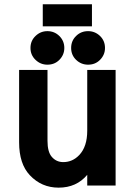

<svg xmlns="http://www.w3.org/2000/svg" viewBox="-20 -862 626 892"><path d="M389.2 -561.5Q357.4 -561.5 334 -583.5Q310.5 -606 310.5 -639.2Q310.5 -672.9 334 -695.3Q356.4 -717.3 389.2 -717.3Q421.4 -717.3 444.8 -694.8Q467.8 -672.4 467.8 -639.2Q467.8 -606.9 444.3 -583.5Q422.4 -561.5 389.2 -561.5ZM200.2 -561.5Q168.5 -561.5 145.5 -583.5Q121.6 -606 121.6 -639.2Q121.6 -672.9 145.5 -695.3Q168.5 -717.3 200.2 -717.3Q232.9 -717.3 255.9 -694.6Q278.8 -671.9 278.8 -639.2Q278.8 -606.9 255.4 -583.5Q233.4 -561.5 200.2 -561.5ZM178.7 -739.7V-842.3H407.2V-739.7ZM517.1 0H385.3V-49.8Q335.4 9.8 252.4 9.8Q172.9 9.8 118.7 -47.9Q68.8 -100.6 68.8 -200.7V-537.1H200.7V-207.5Q200.7 -156.7 220.2 -133.8Q241.2 -108.9 273.9 -108.9Q316.9 -108.9 348.1 -141.6Q385.3 -180.7 385.3 -254.9V-537.1H517.1Z"/></svg>

Font: Consola Mono
Style: Bold
Weight: 700
Monospace: yes
Designer: Wojciech Kalinowski "wmk69" (wmk69@o2.pl)
Foundry: Wojciech Kalinowski "wmk69" (wmk69@o2.pl)
Version: Version 2.1.0